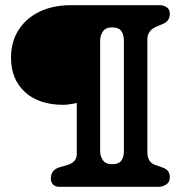

<svg xmlns="http://www.w3.org/2000/svg" viewBox="-20 -720 715 740"><path d="M592.5 0H208.5Q194 0 185 -8.5Q176 -17 176 -31.5Q176 -65 208.5 -75L238 -83.5Q276 -94.5 276 -127V-323Q262 -320.5 249.2 -318.2Q236.5 -316 224 -316Q130 -316 76.2 -365.2Q22.5 -414.5 22.5 -498Q22.5 -558.5 51.2 -604Q80 -649.5 132 -674.8Q184 -700 254 -700H596.5Q611 -700 622.8 -691.8Q634.5 -683.5 634.5 -666Q634.5 -640 609.5 -628.5L582 -617Q548 -602.5 548 -568V-133Q548 -94 579 -84L604.5 -75Q619 -70.5 626.8 -61.5Q634.5 -52.5 634.5 -37.5Q634.5 -17.5 620.5 -8.8Q606.5 0 592.5 0ZM457.5 -136V-564Q457.5 -586 447.5 -600.2Q437.5 -614.5 412 -614.5Q387 -614.5 376.5 -598.5Q366 -582.5 366 -564V-136Q366 -118.5 376.5 -102.8Q387 -87 412 -87Q437.5 -87 447.5 -101Q457.5 -115 457.5 -136Z"/></svg>

Font: Fraunces 9pt SuperSoft SemiBold
Style: Regular
Weight: 600
Version: Version 1.000;[0bf87f6ff]